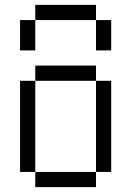

<svg xmlns="http://www.w3.org/2000/svg" viewBox="-20 -770 540 790"><path d="M125 -62.5V0H375V-62.5ZM125 -62.5Q125 -62.5 125 -437.5H62.5Q62.5 -437.5 62.5 -62.5ZM375 -62.5H437.5Q437.5 -62.5 437.5 -437.5H375Q375 -437.5 375 -62.5ZM125 -437.5H375V-500H125ZM62.5 -687.5Q62.5 -687.5 62.5 -562.5H125Q125 -562.5 125 -687.5ZM375 -687.5Q375 -687.5 375 -562.5H437.5Q437.5 -562.5 437.5 -687.5ZM125 -687.5H375V-750H125Z"/></svg>

Font: CalcUnifontExMono
Style: Regular
Weight: 500
Version: Version 15.0.06